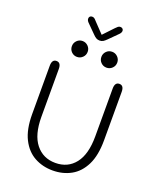

<svg xmlns="http://www.w3.org/2000/svg" viewBox="-170 -1047 959 1159"><g transform="rotate(20 309.5 -467.0)"><path d="M310 10.5Q245.5 10.5 193 -18.2Q140.5 -47 109.5 -108.2Q78.5 -169.5 78.5 -267.5V-578Q78.5 -619 107.5 -619Q136.5 -619 136.5 -578V-271Q136.5 -156 183.8 -97Q231 -38 310 -38Q390 -38 436.2 -97Q482.5 -156 482.5 -271V-578Q482.5 -619 511.5 -619Q540.5 -619 540.5 -578V-267.5Q540.5 -169.5 510 -108.2Q479.5 -47 427.2 -18.2Q375 10.5 310 10.5ZM214 -684Q193 -684 178.2 -698.8Q163.5 -713.5 163.5 -735Q163.5 -756 178.2 -771Q193 -786 214 -786Q235 -786 250 -771Q265 -756 265 -735Q265 -713.5 250 -698.8Q235 -684 214 -684ZM404 -684Q382.5 -684 367.8 -698.8Q353 -713.5 353 -735Q353 -756 367.8 -771Q382.5 -786 404 -786Q425 -786 440 -771Q455 -756 455 -735Q455 -713.5 440 -698.8Q425 -684 404 -684ZM408 -902.5 352 -846.5Q340.5 -835 331 -829.2Q321.5 -823.5 308.5 -823.5Q296 -823.5 286.2 -829.2Q276.5 -835 265.5 -846.5L209.5 -902.5Q199 -913.5 199 -925Q199 -933.5 204.2 -938.8Q209.5 -944 218 -944Q227 -944 233 -939.5Q239 -935 247 -925.5L309 -860.5L370.5 -925.5Q378.5 -934 384.8 -939Q391 -944 399.5 -944Q408.5 -944 414 -938.8Q419.5 -933.5 419.5 -926Q419.5 -921 417 -915Q414.5 -909 408 -902.5Z"/></g></svg>

Font: Sono Monospace Light
Style: Regular
Weight: 300
Version: Version 2.112